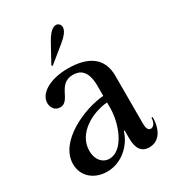

<svg xmlns="http://www.w3.org/2000/svg" viewBox="-182 -824 836 936"><g transform="rotate(-30 236.0 -356.5)"><path d="M380 16C437 16 467 -35 467 -104H460C460 -74 445 -59 431 -59C417 -59 410 -74 410 -100V-370C410 -468 344 -516 226 -516C127 -516 56 -474 56 -420C56 -394 72 -370 101 -370C162 -370 144 -477 233 -477C271 -477 310 -458 310 -370V-314C202 -306 16 -227 16 -99C16 -29 72 16 143 16C234 16 295 -57 311 -115H316V-70C316 -15 336 16 380 16ZM117 -115C117 -213 223 -270 310 -277V-242C308 -149 259 -33 184 -33C145 -33 117 -66 117 -115ZM165 -569 170 -564 261 -638C317 -683 312 -711 298 -723C284 -735 256 -734 221 -671Z"/></g></svg>

Font: RL Madena
Style: Regular
Weight: 400
Designer: I Kadek Wantara Putra
Foundry: Roughlines ID
Version: Version 1.000;Glyphs 3.1.2 (3151)